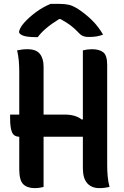

<svg xmlns="http://www.w3.org/2000/svg" viewBox="-20 -960 640 987"><path d="M32 -371H79V-591Q79 -621 76.5 -648.5Q74 -676 68 -701Q82 -704 94 -705.5Q106 -707 121 -707Q166 -707 185 -683Q204 -659 204 -618V-371H312Q369 -371 401 -345L406 -347V-701Q429 -707 453 -707Q491 -707 511 -691Q531 -675 531 -626V-111Q531 -82 533.5 -54Q536 -26 543 1Q530 4 517.5 5.5Q505 7 490 7Q451 7 428.5 -18Q406 -43 406 -95V-257H204V1Q192 4 182 5.5Q172 7 158 7Q120 7 99.5 -13Q79 -33 79 -90V-257Q50 -258 41 -282Q32 -306 32 -350ZM240 -940H288Q315 -940 335.5 -935Q356 -930 384 -912Q420 -888 452 -857Q484 -826 510 -782Q494 -776 477.5 -773Q461 -770 438 -770Q416 -770 404 -776Q392 -782 381 -795Q364 -813 344 -828.5Q324 -844 291 -862H284Q242 -836 215.5 -813Q189 -790 174 -769H168Q119 -769 98.5 -777Q78 -785 78 -796Q78 -802 84 -814.5Q90 -827 104 -843Q130 -872 165.5 -898Q201 -924 240 -940Z"/></svg>

Font: Recursive Mn Csl St SmB
Style: Regular
Weight: 600
Monospace: yes
Version: Version 1.079;hotconv 1.0.112;makeotfexe 2.5.65598; ttfautoh